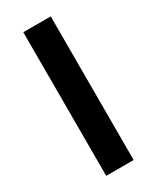

<svg xmlns="http://www.w3.org/2000/svg" viewBox="-180 -746 655 800"><g transform="rotate(-30 147.0 -345.5)"><path d="M213 -691V0H81V-691Z"/></g></svg>

Font: FiraGO Medium
Style: Regular
Weight: 500
Designer: bBox Type
Foundry: bBox Type GmbH
Version: Version 1.001;PS 001.001;hotconv 1.0.88;makeotf.lib2.5.64775